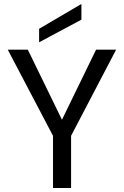

<svg xmlns="http://www.w3.org/2000/svg" viewBox="-20 -947 624 967"><path d="M565 -697 338 -263V0H247V-263L19 -697H120L292 -344L464 -697ZM390 -848 177 -734V-802L390 -927Z"/></svg>

Font: A Bank Premium Regular
Style: Regular
Weight: 400
Designer: Ninad Kale (Devanagari), Jonny Pinhorn (Latin), Htun Naung (Myanmar)
Foundry: Indian Type Foundry
Version: 4.004